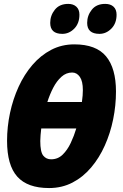

<svg xmlns="http://www.w3.org/2000/svg" viewBox="-20 -952 631 982"><path d="M231 9.8Q120.6 9.8 68.4 -48.6Q16.1 -106.9 16.1 -231.9Q16.1 -303.2 31.2 -374.3Q46.4 -445.3 75.2 -508.3Q104 -571.3 146 -620.1Q188 -668.9 241.7 -697Q295.4 -725.1 359.9 -725.1Q471.7 -725.1 522.5 -663.8Q573.2 -602.5 573.2 -483.9Q573.2 -413.1 558.8 -342Q544.4 -271 516.1 -207.8Q487.8 -144.5 446.3 -95.5Q404.8 -46.4 350.8 -18.3Q296.9 9.8 231 9.8ZM222.2 -430.2H398.9Q401.4 -447.3 402.6 -462.9Q403.8 -478.5 403.8 -491.2Q403.8 -536.6 388.4 -558.8Q373 -581.1 349.1 -581.1Q318.4 -581.1 294.2 -559.3Q270 -537.6 252.2 -503.2Q234.4 -468.8 222.2 -430.2ZM241.2 -137.2Q275.9 -137.2 300.3 -160.9Q324.7 -184.6 341.8 -220.9Q358.9 -257.3 370.1 -294.9H190.9Q189 -276.9 187.5 -261Q186 -245.1 186 -231Q186 -174.8 201.2 -156Q216.3 -137.2 241.2 -137.2ZM488.8 -778.8Q425.8 -778.8 425.8 -835Q425.8 -872.6 449.5 -902.3Q473.1 -932.1 518.1 -932.1Q545.4 -932.1 560.8 -917.7Q576.2 -903.3 576.2 -877Q576.2 -832.5 549.6 -805.7Q522.9 -778.8 488.8 -778.8ZM298.8 -778.8Q236.8 -778.8 236.8 -835Q236.8 -872.6 260.5 -902.3Q284.2 -932.1 329.1 -932.1Q355 -932.1 370.6 -917.7Q386.2 -903.3 386.2 -877Q386.2 -832.5 359.9 -805.7Q333.5 -778.8 298.8 -778.8Z"/></svg>

Font: Open Sans Condensed ExtraBold
Style: Italic
Weight: 800
Width: 3
Italic angle: -12°
Designer: Monotype Design Team
Foundry: Monotype Imaging Inc.
Version: Version 3.003; ttfautohint (v1.8.4)